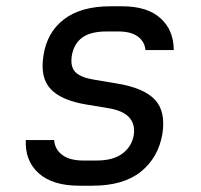

<svg xmlns="http://www.w3.org/2000/svg" viewBox="-20 -580 640 610"><path d="M232 10Q147 10 103 -29.5Q59 -69 62 -135H152Q154 -106 177.5 -88Q201 -70 245 -70H287Q340 -70 369.5 -92.5Q399 -115 405 -151Q415 -221 326 -236L254 -248Q175 -261 141 -297Q107 -333 118 -403Q129 -477 183 -518.5Q237 -560 331 -560H369Q448 -560 490 -522Q532 -484 532 -421H442Q440 -447 418.5 -463.5Q397 -480 356 -480H318Q267 -480 240.5 -460Q214 -440 208 -402Q203 -368 219.5 -351Q236 -334 278 -327L350 -315Q436 -301 471.5 -264Q507 -227 496 -155Q483 -79 427.5 -34.5Q372 10 274 10Z"/></svg>

Font: NKDuy Mono
Style: Italic
Weight: 400
Italic angle: -9°
Monospace: yes
Designer: NKDuy
Foundry: NKDuy
Version: Version 2.251; ttfautohint (v1.8.4.7-5d5b)